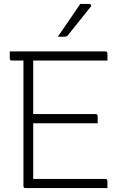

<svg xmlns="http://www.w3.org/2000/svg" viewBox="-20 -963 640 983"><path d="M111 0Q100 0 100 -11V-653H41Q30 -653 30 -664V-700H519Q530 -700 530 -689V-653H150V-379H469Q480 -379 480 -368V-332H150V-47H519Q530 -47 530 -36V0ZM391 -943H437Q443 -943 446 -938Q449 -933 444 -928Q420 -898 404.5 -878.5Q389 -859 372.5 -838.5Q356 -818 328 -783Q322 -775 311 -775H276Q307 -820 333 -858Q359 -896 391 -943Z"/></svg>

Font: Recursive Mn Lnr St Lt
Style: Regular
Weight: 300
Monospace: yes
Version: Version 1.079;hotconv 1.0.112;makeotfexe 2.5.65598; ttfautoh